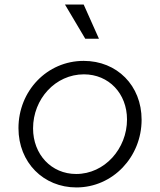

<svg xmlns="http://www.w3.org/2000/svg" viewBox="-20 -810 701 842"><path d="M315 12C475 12 601 -122 601 -285C601 -435 493 -543 347 -543C186 -543 61 -411 61 -248C61 -97 171 12 315 12ZM125 -247C125 -376 223 -484 348 -484C457 -484 537 -400 537 -286C537 -158 439 -47 314 -47C205 -47 125 -133 125 -247ZM265 -790 354 -640H414L347 -790Z"/></svg>

Font: Mluvka Light
Style: Italic
Weight: 300
Italic angle: -8°
Designer: Modified by Jiří Krblich, Original typeface by Gumpita Rahayu
Foundry: Gumpita Rahayu & Jiří Krblich
Version: Version 2.000;Glyphs 3.1.1 (3134)